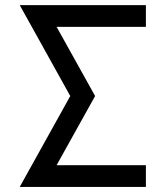

<svg xmlns="http://www.w3.org/2000/svg" viewBox="-20 -735 628 755"><path d="M354 -357.4 202.6 -85.4H553.7V0H57.6L256.3 -357.4L57.6 -714.8H553.7V-629.4H202.6Z"/></svg>

Font: Proletarsk
Style: Regular
Weight: 400
Designer: Peter Wiegel, original typeface by Carl Albert Fahrenwaldt 1901
Foundry: Peter Wiegel
Version: Version 1.000 2010 initial release